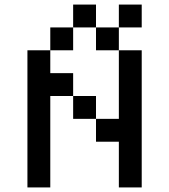

<svg xmlns="http://www.w3.org/2000/svg" viewBox="-20 -820 740 840"><path d="M200 -600H100V0H200V-400H300V-500H200ZM200 -600H300V-700H200ZM300 -300H400V-400H300ZM300 -700H400V-800H300ZM400 -200H500V0H600V-600H500V-300H400ZM400 -600H500V-700H400ZM500 -700H600V-800H500Z"/></svg>

Font: FT88
Style: Regular
Weight: 400
Designer: Ange Degheest & Mandy Elbé
Foundry: Velvetyne Type Foundry
Version: Version 1.000;FEAKit 1.0